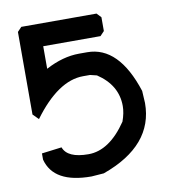

<svg xmlns="http://www.w3.org/2000/svg" viewBox="-78 -753 752 822"><g transform="rotate(-10 298.0 -341.5)"><path d="M69 -683H396L414 -664V-604L396 -585H147V-487Q222 -527 293 -527H328Q465 -527 531 -323L534 -270Q534 -85 308 -4L254 0Q90 0 62 -107V-134L149 -145Q167 -96 258 -96Q349 -96 425 -208Q438 -244 438 -274Q438 -365 352 -422Q344 -424 337.5 -425.5Q331 -427 323 -429H293Q184 -429 75 -281L51 -305V-664Z"/></g></svg>

Font: Ekushey Kolom
Style: Bold
Weight: 700
Designer: Al Mamun Sumon
Foundry: Al Mamun Sumon
Version: Version 1.0